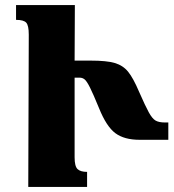

<svg xmlns="http://www.w3.org/2000/svg" viewBox="-20 -734 685 754"><path d="M641 -253V-185H528Q468 -185 433 -211Q398 -237 369 -309Q346 -365 333.5 -390Q321 -415 312.5 -422Q304 -429 293 -429H273V-116Q273 -81 284.5 -70Q296 -59 322 -59V0H91L93 -598Q93 -634 83 -645Q73 -656 43 -656V-714H274L273 -496H336Q399 -496 431 -486.5Q463 -477 483 -452.5Q503 -428 526 -374Q551 -317 564.5 -292.5Q578 -268 591 -260.5Q604 -253 628 -253Z"/></svg>

Font: Noto Serif Armenian Black Narrow
Style: Regular
Weight: 900
Width: 4
Designer: Monotype Design team
Foundry: Monotype Imaging Inc.
Version: Version 1.000